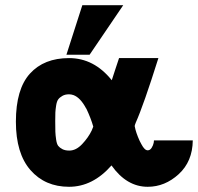

<svg xmlns="http://www.w3.org/2000/svg" viewBox="-20 -706 760 737"><path d="M235 -496 296 -686H453L324 -496ZM41 -239Q41 -364 95 -423.5Q149 -483 245 -483Q341 -483 409 -398Q413 -412 423 -441Q433 -470 437 -483H588Q531 -302 501 -235Q497 -225 497 -222Q497 -220 500 -208.5Q503 -197 509.5 -180.5Q516 -164 523 -152Q535 -129 547 -129Q556 -129 562 -138.5Q568 -148 570 -158L571 -167H720Q719 -86 666 -37.5Q613 11 547 11Q466 11 408 -71Q336 11 245 11Q153 11 97 -53Q41 -117 41 -239ZM192 -241Q192 -213 192.5 -200Q193 -187 195.5 -170Q198 -153 203.5 -146Q209 -139 219.5 -133.5Q230 -128 246 -128Q272 -128 295.5 -153Q319 -178 332 -205Q336 -216 338 -220Q329 -252 311 -290V-289Q289 -331 262 -341Q253 -344 245 -344Q230 -344 219.5 -338Q209 -332 203.5 -324.5Q198 -317 195.5 -301Q193 -285 192.5 -274Q192 -263 192 -241Z"/></svg>

Font: Coval
Style: Black
Weight: 1000
Foundry: Context Ltd
Version: Version 001.000